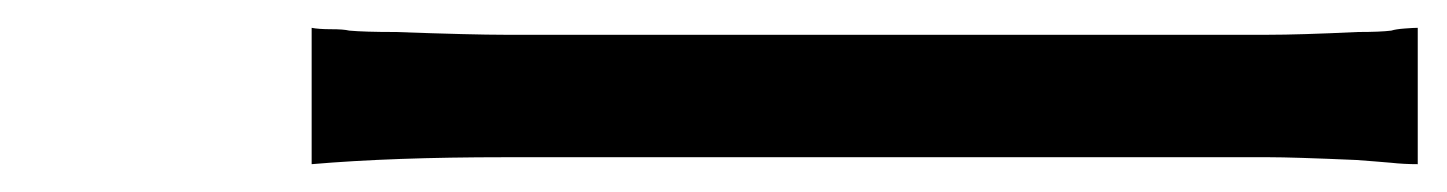

<svg xmlns="http://www.w3.org/2000/svg" viewBox="-20 -453 1040 138"><path d="M204 -335V-433Q209 -432 218 -432Q227 -432 231 -431Q242 -430 264 -430Q320 -428 343 -428H891Q914 -428 956 -430Q972 -430 980 -431Q983 -432 989.5 -432.5Q996 -433 999 -433V-335Q989 -335 980 -336L968 -337L955 -338Q909 -340 892 -340H343Q262 -340 204 -335Z"/></svg>

Font: Source Han Sans Regular
Style: Regular
Weight: 400
Designer: Ryoko NISHIZUKA  (kana & ideographs); Paul D. Hunt (Latin, Greek & Cyrillic); Wenlong ZHANG  (bopomofo); Sandoll Communi
Foundry: Adobe Systems Incorporated
Version: Version 1.00 January 18, 2024, initial release